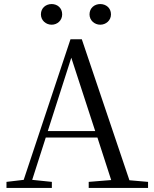

<svg xmlns="http://www.w3.org/2000/svg" viewBox="-20 -928 758 948"><path d="M235 -806C263 -806 287 -827 287 -857C287 -889 263 -908 235 -908C207 -908 182 -889 182 -857C182 -827 207 -806 235 -806ZM475 -806C503 -806 528 -827 528 -857C528 -889 503 -908 475 -908C447 -908 422 -889 422 -857C422 -827 447 -806 475 -806ZM332 -643 450 -281H216ZM418 0H711V-30L619 -38L384 -734H328L97 -40L12 -30V0H236V-30L139 -40L206 -249H461L529 -39L418 -30Z"/></svg>

Font: Harano Aji Mincho
Style: Regular
Weight: 400
Foundry: Masamichi Hosoda
Version: HaranoAjiMincho-Regular version 20230610;ttx 4.39.4